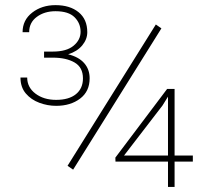

<svg xmlns="http://www.w3.org/2000/svg" viewBox="-20 -735 814 755"><path d="M614.7 -623.5 267.6 -67.9 245.6 -83 592.8 -638.7ZM738.3 -123.5V-99.6H666.5V0H640.6V-99.6H434.1L433.6 -115.2L637.2 -385.3H666.5V-123.5ZM467.8 -123.5H640.6V-355L619.1 -320.3ZM153.3 -508.3V-532.2H188Q241.7 -532.2 269.3 -555.2Q296.9 -578.1 296.9 -609.9Q296.9 -643.6 273.2 -667.2Q249.5 -690.9 198.2 -690.9Q154.8 -690.9 124.8 -668.7Q94.7 -646.5 94.7 -608.4H68.8Q68.8 -656.2 106.7 -685.5Q144.5 -714.8 198.2 -714.8Q254.9 -714.8 289.1 -687Q323.2 -659.2 323.2 -608.4Q323.2 -580.6 303.5 -556.6Q283.7 -532.7 248 -521.5Q289.6 -511.2 311 -486.8Q332.5 -462.4 332.5 -427.2Q332.5 -375.5 294.9 -347.2Q257.3 -318.8 200.7 -318.8Q167 -318.8 134.8 -330.8Q102.5 -342.8 81.5 -367.4Q60.5 -392.1 60.5 -430.2H86.9Q86.9 -391.6 119.4 -366.9Q151.9 -342.3 200.7 -342.3Q251 -342.3 278.6 -364.7Q306.2 -387.2 306.2 -426.8Q306.2 -470.2 273.2 -489.3Q240.2 -508.3 188 -508.3Z"/></svg>

Font: Vazirmatn UI Thin
Style: Regular
Weight: 100
Designer: Saber Rastikerdar
Foundry: Saber Rastikerdar
Version: Version 33.003